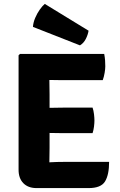

<svg xmlns="http://www.w3.org/2000/svg" viewBox="-20 -959 613 982"><path d="M75 -676 82 -683H232.5V-551.5Q232.5 -530.5 233 -514Q233.5 -497.5 233.5 -477V-202Q233.5 -182.5 233 -166.2Q232.5 -150 232.5 -130V3H167Q124 3 99.5 -22Q75 -47 75 -90.5ZM453.5 -408.5Q458.5 -394 460.8 -375Q463 -356 463 -343Q463 -329.5 460.8 -311.5Q458.5 -293.5 453.5 -278H301Q288.5 -278 265.5 -278.5Q242.5 -279 218.2 -279.2Q194 -279.5 178 -280V-406.5Q194 -407 218.2 -407.2Q242.5 -407.5 265.5 -408Q288.5 -408.5 301 -408.5ZM513 -683Q516.5 -665 517.5 -649.2Q518.5 -633.5 518.5 -620Q518.5 -606.5 515.2 -586.8Q512 -567 505.5 -549H301Q288.5 -549 265.5 -549.5Q242.5 -550 218.2 -550.2Q194 -550.5 178 -551V-683ZM538 -131Q538 -65 517.2 -31Q496.5 3 433 3H178V-126Q210.5 -127.5 240 -129.2Q269.5 -131 306.5 -131ZM209 -939Q197 -929 183.5 -910Q170 -891 160 -867.5Q150 -844 148.5 -821.5L389 -727Q407.5 -738 418.5 -759.2Q429.5 -780.5 433 -802Z"/></svg>

Font: Signika SC
Style: Regular
Weight: 300
Designer: Anna Giedryś
Foundry: Anna Giedryś
Version: Version 2.000